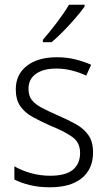

<svg xmlns="http://www.w3.org/2000/svg" viewBox="-20 -851 456 815"><path d="M375 -204Q375 -134 327.5 -95Q280 -56 192 -56Q144 -56 106 -65.5Q68 -75 41 -89V-145Q72 -127 111.5 -116Q151 -105 193 -105Q259 -105 289.5 -130.5Q320 -156 320 -202Q320 -245 288.5 -268.5Q257 -292 195 -317Q152 -336 118.5 -354.5Q85 -373 66 -400.5Q47 -428 47 -472Q47 -535 94 -571.5Q141 -608 221 -608Q263 -608 299.5 -599Q336 -590 367 -576L346 -530Q319 -543 286 -551.5Q253 -560 219 -560Q164 -560 132.5 -537.5Q101 -515 101 -474Q101 -444 115.5 -426Q130 -408 157.5 -393.5Q185 -379 226 -361Q268 -343 302 -324Q336 -305 355.5 -277Q375 -249 375 -204ZM339 -823Q324 -802 300 -774Q276 -746 249 -718.5Q222 -691 199 -672H162V-682Q191 -715 222 -756Q253 -797 273 -831H339Z"/></svg>

Font: Noto Sans Malayalam UI SemiCondensed Light
Style: Regular
Weight: 300
Width: 4
Designer: Jelle Bosma - Monotype Design Team
Foundry: Monotype Imaging Inc.
Version: Version 2.104; ttfautohint (v1.8.4.7-5d5b)